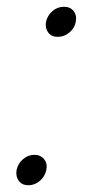

<svg xmlns="http://www.w3.org/2000/svg" viewBox="-20 -544 269 568"><path d="M64 4Q45 4 35.5 -9Q26 -22 29 -41Q33 -60 48 -73Q63 -86 82 -86Q100 -86 110.5 -73Q121 -60 117 -41Q113 -22 98 -9Q83 4 64 4ZM151 -435Q132 -435 122.5 -448Q113 -461 116 -479Q120 -498 135 -511Q150 -524 169 -524Q188 -524 198 -511Q208 -498 204 -479Q201 -461 185.5 -448Q170 -435 151 -435Z"/></svg>

Font: Albert Sans Light
Style: Italic
Weight: 300
Italic angle: -11.25°
Designer: Andreas Rasmussen
Foundry: a.Foundry
Version: Version 1.025